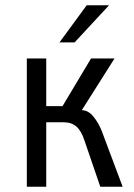

<svg xmlns="http://www.w3.org/2000/svg" viewBox="-20 -710 509 730"><path d="M263.7 -548.8H206.1L309.6 -689.9H394.5ZM446.3 0H361.3L301.3 -175.3Q289.1 -212.9 270.3 -229Q251.5 -245.1 222.2 -245.1H155.8V0H82V-487.8H155.8V-306.6H217.8L326.2 -487.8H415.5L291 -291Q314.9 -291 334.5 -267.6Q354 -244.1 366.7 -212.4Z"/></svg>

Font: Acari Sans
Style: Regular
Weight: 400
Designer: Alfredo Marco Pradil and Stefan Peev
Foundry: Hanken Design Co.
Version: Version 1.045;February 4, 2021;FontCreator 13.0.0.2655 64-bi